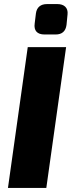

<svg xmlns="http://www.w3.org/2000/svg" viewBox="-20 -921 351 941"><path d="M262 -901H210C180 -901 160 -886 156 -855L150 -806C145 -771 162 -752 198 -752H253C284 -752 302 -768 306 -799L311 -850C315 -884 293 -901 262 -901ZM304 -690H116L19 0H207Z"/></svg>

Font: Exo 2 Extra Bold
Style: Italic
Weight: 800
Italic angle: -8°
Designer: Natanael Gama
Version: Version 1.001;PS 001.001;hotconv 1.0.88;makeotf.lib2.5.64775